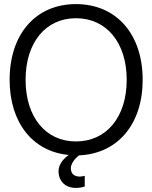

<svg xmlns="http://www.w3.org/2000/svg" viewBox="-20 -746 744 938"><path d="M105 -356C105 -538 203 -657 351 -657C500 -657 599 -538 599 -356C599 -174 500 -55 351 -55C203 -55 105 -174 105 -356ZM27 -356C27 -147 140 -5 316 11C285 32 266 62 266 90C266 139 299 172 350 172C367 172 384 169 394 165V113C354 124 326 110 326 76C326 56 342 32 366 13C555 5 677 -139 677 -356C677 -580 548 -726 351 -726C155 -726 27 -580 27 -356Z"/></svg>

Font: Non Bureau Light
Style: Regular
Weight: 300
Designer: Jona Saucedo
Foundry: Non Foundry
Version: Version 1.000;FEAKit 1.0